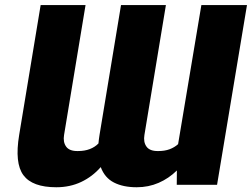

<svg xmlns="http://www.w3.org/2000/svg" viewBox="-20 -748 1019 777"><path d="M387.7 -71.8Q354 -33.2 308.6 -11.7Q263.2 9.8 208 9.8Q110.8 9.8 74.7 -39.1Q38.6 -87.9 57.6 -202.1L144.5 -727.5H326.2L239.3 -202.1Q234.4 -173.3 247.6 -154.8Q260.7 -136.2 294.9 -136.7Q322.8 -136.7 343.5 -144.8Q364.3 -152.8 378.4 -167.5Q379.9 -184.1 382.8 -202.1L469.7 -727.5H651.4L564.5 -202.1Q559.6 -173.3 572.8 -154.8Q585.9 -136.2 620.1 -136.7Q646.5 -136.7 666.3 -144Q686 -151.4 700.7 -164.6L794.9 -727.5H979.5L858.4 0H695.3L695.8 -58.1Q663.1 -25.9 622.1 -8.1Q581.1 9.8 533.2 9.8Q478.5 9.8 441.2 -9.3Q403.8 -28.3 387.7 -71.8Z"/></svg>

Font: Inter Display Black
Style: Italic
Weight: 900
Italic angle: -9.39999°
Designer: Rasmus Andersson
Foundry: rsms
Version: Version 4.000;git-a52131595